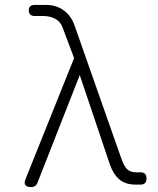

<svg xmlns="http://www.w3.org/2000/svg" viewBox="-20 -750 640 780"><path d="M132 -7Q129 1 122.5 5.5Q116 10 107 10Q89 10 83 2Q77 -6 84 -23L281 -514L234 -639Q225 -663 203.5 -674Q182 -685 156 -685H120Q109 -685 103 -691Q97 -697 97 -708Q97 -719 103 -724.5Q109 -730 120 -730H167Q208 -730 238 -708.5Q268 -687 282 -649L475 -100Q486 -71 499 -60.5Q512 -50 532 -50H550Q563 -50 569 -44Q575 -38 575 -25Q575 -12 569 -6Q563 0 550 0H532Q490 0 465.5 -20.5Q441 -41 427 -80L304 -445Z"/></svg>

Font: Maple Mono NL Thin
Style: Regular
Weight: 250
Monospace: yes
Designer: subframe7536
Version: Version 7.000